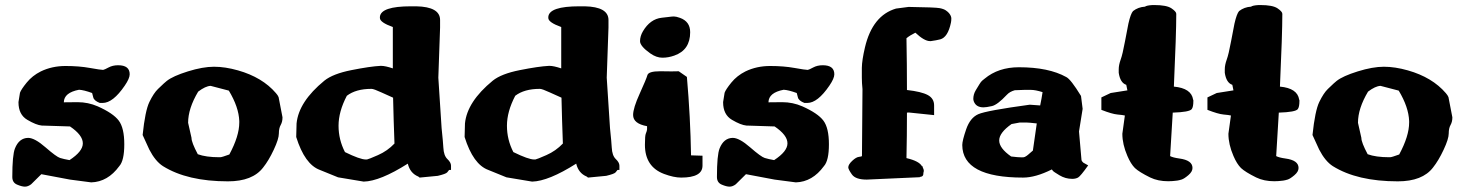

<svg xmlns="http://www.w3.org/2000/svg" viewBox="-20 -690 5690 746"><path d="M439 -436.5Q483.9 -436.5 483.9 -401.4Q483.9 -385.3 464.8 -357.4Q418.9 -290 378.9 -290H367.7Q345.2 -298.8 342.3 -311.8Q339.4 -324.7 337.9 -328.6Q305.7 -340.3 287.1 -341.3Q228.5 -330.1 228 -292.5H231.9Q240.7 -293 281.5 -293Q322.3 -293 359.4 -276.9Q419.9 -250 441.4 -221.4Q462.9 -192.9 462.9 -129.4Q462.9 -65.9 443.4 -44.4Q398.9 16.6 334.5 18.6L252 7.8L140.6 -13.2L101.1 25.9Q88.9 35.2 76.9 35.2Q64.9 35.2 46.4 27.3Q27.8 19.5 27.8 -2.4Q27.8 -87.4 38.1 -113.3Q54.2 -153.8 89.4 -154.3Q114.7 -154.3 157 -117.4Q199.2 -80.6 213.6 -76.2Q228 -71.8 250 -67.9Q301.8 -101.6 301.8 -132.8Q301.8 -132.8 301.8 -133.3Q301.8 -165 252 -198.7L144.5 -202.1H142.6Q120.6 -204.1 86.2 -224.4Q51.8 -244.6 51.8 -292.5V-293.5L57.6 -329.6Q62 -342.3 83.7 -369.1Q105.5 -396 138.7 -412.6Q182.1 -433.6 234.6 -433.6Q287.1 -433.6 329.1 -426Q371.1 -418.5 379.9 -418.5H380.9Q386.2 -419.4 402.1 -428Q418 -436.5 439 -436.5Z M909.7 -219.7Q907.7 -273.9 869.1 -337.9L798.3 -356.4Q778.3 -355.5 750 -334Q710.9 -268.6 710.9 -212.9L724.1 -154.3V-153.8Q724.1 -136.7 748.5 -90.8Q780.3 -79.1 832 -79.1H835.9Q841.8 -79.1 871.1 -89.8Q909.7 -161.6 909.7 -213.9Q909.7 -214.4 909.7 -215.3ZM534.2 -165.5Q543.9 -259.8 560.5 -293.9Q577.1 -328.1 593.8 -344.2Q610.4 -360.4 616.5 -365.7Q622.6 -371.1 627.9 -375.5Q651.9 -394.5 710 -412.6Q768.1 -430.7 811.5 -430.7Q855 -430.7 904.8 -416.5Q999.5 -389.6 1052.2 -328.1Q1059.6 -319.8 1062.5 -312.5L1077.6 -234.4V-233.4Q1077.6 -216.8 1070.6 -204.3Q1063.5 -191.9 1063.5 -171.1Q1063.5 -150.4 1043.7 -108.2Q1023.9 -65.9 1002.4 -39.1Q961.4 14.6 865.7 14.6Q708 14.6 613.3 -44.4Q583.5 -63.5 560.1 -108.9Z M1507.3 -310.5Q1492.2 -316.9 1462.2 -330.8Q1432.1 -344.7 1423.8 -344.7H1422.4Q1362.8 -344.7 1327.6 -317.9Q1295.4 -256.3 1295.4 -201.7V-201.2Q1295.4 -147.5 1320.3 -99.1Q1378.9 -70.3 1401.4 -70.3H1405.8Q1412.1 -71.3 1448.7 -87.4Q1485.4 -103.5 1512.7 -132.3Q1509.3 -221.7 1507.3 -310.5ZM1456.1 -624.5Q1459.5 -665.5 1576.7 -665.5H1597.2Q1689.9 -663.6 1689.9 -612.3V-583L1683.1 -388.2L1695.8 -192.4Q1701.7 -135.7 1702.6 -116.7Q1704.1 -85.4 1718.3 -72Q1732.4 -58.6 1732.4 -46.4V-29.8H1725.1Q1722.7 -26.4 1717.5 -20.3Q1712.4 -14.2 1681.2 -6.8L1610.4 0L1605.5 -3.9Q1573.2 -17.1 1564.5 -54.2Q1456.5 14.2 1393.1 15.6L1293.5 -1L1222.7 -29.8Q1164.1 -51.3 1130.9 -157.7L1132.3 -210.4Q1140.6 -294.9 1240.2 -376.5Q1273.4 -403.3 1345.2 -417.5Q1418.5 -432.1 1458.5 -434.1H1460.9Q1477.1 -434.1 1506.3 -424.3V-585Q1456.1 -603 1456.1 -620.1Z M2161.6 -310.5Q2146.5 -316.9 2116.5 -330.8Q2086.4 -344.7 2078.1 -344.7H2076.7Q2017.1 -344.7 1981.9 -317.9Q1949.7 -256.3 1949.7 -201.7V-201.2Q1949.7 -147.5 1974.6 -99.1Q2033.2 -70.3 2055.7 -70.3H2060.1Q2066.4 -71.3 2103 -87.4Q2139.6 -103.5 2167 -132.3Q2163.6 -221.7 2161.6 -310.5ZM2110.4 -624.5Q2113.8 -665.5 2231 -665.5H2251.5Q2344.2 -663.6 2344.2 -612.3V-583L2337.4 -388.2L2350.1 -192.4Q2356 -135.7 2356.9 -116.7Q2358.4 -85.4 2372.6 -72Q2386.7 -58.6 2386.7 -46.4V-29.8H2379.4Q2377 -26.4 2371.8 -20.3Q2366.7 -14.2 2335.4 -6.8L2264.6 0L2259.8 -3.9Q2227.5 -17.1 2218.8 -54.2Q2110.8 14.2 2047.4 15.6L1947.8 -1L1877 -29.8Q1818.4 -51.3 1785.2 -157.7L1786.6 -210.4Q1794.9 -294.9 1894.5 -376.5Q1927.7 -403.3 1999.5 -417.5Q2072.8 -432.1 2112.8 -434.1H2115.2Q2131.3 -434.1 2160.6 -424.3V-585Q2110.4 -603 2110.4 -620.1Z M2622.1 -620.6Q2661.6 -606.4 2661.6 -564.9Q2661.6 -495.6 2600.1 -474.1Q2577.1 -465.8 2553.7 -465.8Q2530.3 -465.8 2506.8 -482.4Q2466.8 -510.7 2466.8 -530Q2466.8 -549.3 2478 -568.4Q2506.3 -616.2 2551.3 -621.1Q2568.8 -623 2576.7 -624Q2590.3 -626 2598.6 -626Q2606.9 -626 2622.1 -620.6ZM2617.2 -413.1Q2632.8 -401.9 2648.9 -391.1Q2662.6 -233.4 2665 -86.4L2709.5 -85V-46.4Q2709.5 0 2626.5 0Q2598.1 0 2560.1 -14.2Q2485.8 -42 2485.8 -127.4Q2485.8 -163.6 2489.3 -170.9Q2494.1 -182.6 2494.1 -187.7Q2494.1 -192.9 2494.1 -194.1Q2494.1 -195.3 2494.1 -196.3Q2494.1 -198.2 2494.1 -199.7Q2439.9 -209.5 2439.9 -243.2Q2439.9 -270 2465.6 -326.4Q2491.2 -382.8 2495.4 -397.9Q2499.5 -413.1 2544.4 -413.1H2549.8Q2572.8 -412.6 2589.1 -412.6Q2605.5 -412.6 2617.2 -413.1Z M3176.8 -436.5Q3221.7 -436.5 3221.7 -401.4Q3221.7 -385.3 3202.6 -357.4Q3156.7 -290 3116.7 -290H3105.5Q3083 -298.8 3080.1 -311.8Q3077.1 -324.7 3075.7 -328.6Q3043.5 -340.3 3024.9 -341.3Q2966.3 -330.1 2965.8 -292.5H2969.7Q2978.5 -293 3019.3 -293Q3060.1 -293 3097.2 -276.9Q3157.7 -250 3179.2 -221.4Q3200.7 -192.9 3200.7 -129.4Q3200.7 -65.9 3181.2 -44.4Q3136.7 16.6 3072.3 18.6L2989.7 7.8L2878.4 -13.2L2838.9 25.9Q2826.7 35.2 2814.7 35.2Q2802.7 35.2 2784.2 27.3Q2765.6 19.5 2765.6 -2.4Q2765.6 -87.4 2775.9 -113.3Q2792 -153.8 2827.1 -154.3Q2852.5 -154.3 2894.8 -117.4Q2937 -80.6 2951.4 -76.2Q2965.8 -71.8 2987.8 -67.9Q3039.6 -101.6 3039.6 -132.8Q3039.6 -132.8 3039.6 -133.3Q3039.6 -165 2989.7 -198.7L2882.3 -202.1H2880.4Q2858.4 -204.1 2824 -224.4Q2789.6 -244.6 2789.6 -292.5V-293.5L2795.4 -329.6Q2799.8 -342.3 2821.5 -369.1Q2843.3 -396 2876.5 -412.6Q2919.9 -433.6 2972.4 -433.6Q3024.9 -433.6 3066.9 -426Q3108.9 -418.5 3117.7 -418.5H3118.7Q3124 -419.4 3139.9 -428Q3155.8 -436.5 3176.8 -436.5Z M3569.3 -24.9Q3567.4 -18.1 3567.4 -12.7V-12.2Q3566.4 -3.4 3553.2 -2.4L3554.7 -1.5L3347.7 7.8Q3304.2 7.8 3290 -12.2Q3275.9 -32.2 3275.9 -39.6Q3275.9 -50.8 3291.3 -65.2Q3306.6 -79.6 3317.9 -80.6Q3329.1 -81.5 3329.1 -84.5L3331.1 -343.8Q3328.6 -368.2 3328.6 -388.4Q3328.6 -408.7 3328.6 -426.8Q3329.1 -456.5 3340.8 -506.3Q3370.1 -629.9 3461.4 -656.7L3510.3 -663.1Q3614.7 -661.6 3630.9 -658.4Q3647 -655.3 3655.3 -649.4Q3663.6 -643.6 3667.5 -638.7Q3676.3 -627.9 3676.3 -618.4Q3676.3 -608.9 3674.8 -602.1Q3663.1 -545.4 3633.3 -537.1Q3618.2 -533.2 3596.7 -530.3H3593.3Q3571.3 -530.3 3536.6 -563Q3515.6 -552.7 3502 -541.5Q3503.9 -439.9 3503.9 -340.3Q3560.1 -334 3584.7 -320.8Q3609.4 -307.6 3609.4 -280.3V-242.7L3511.2 -252.9L3503.9 -252.4Q3503.9 -163.6 3502 -75.7Q3552.2 -64 3562.5 -43.5H3565.4V-39.1Q3569.3 -32.2 3569.3 -27.3Z M4008.3 -210.4Q3977.5 -213.9 3969.2 -213.9H3941.9L3910.2 -208Q3862.3 -174.3 3862.3 -144.3Q3862.3 -114.3 3908.7 -82Q3936 -78.6 3950.2 -78.6Q3959.5 -78.6 3962.4 -80.6Q3969.7 -84.5 3974.6 -88.9Q3984.9 -98.1 3993.2 -105Q4000.5 -158.2 4008.3 -210.4ZM4021.5 -280.3Q4027.3 -308.1 4030.8 -332Q4002.9 -340.8 3985.4 -340.8H3960L3922.9 -339.4Q3903.3 -334 3892.1 -321.8Q3855.5 -282.7 3834 -277.8Q3812 -272.9 3801.3 -272.9Q3772.5 -272.9 3763.7 -295.9Q3761.7 -301.3 3761.7 -305.7Q3761.7 -323.7 3771.5 -339.8Q3781.2 -355.5 3785.2 -362.3Q3791.5 -373 3797.1 -377.4Q3802.7 -381.8 3805.7 -384.3Q3858.9 -428.7 3939 -428.7Q4054.7 -428.7 4123 -390.6Q4140.6 -381.8 4179.7 -317.9L4180.2 -316.9L4186.5 -267.1L4172.4 -179.2L4182.1 -67.9Q4182.6 -64 4189 -58.1L4208 -47.4Q4178.2 -5.4 4168.7 -0.2Q4159.2 4.9 4146.5 4.9H4145.5Q4119.6 4.9 4096.4 -9Q4073.2 -22.9 4070.8 -26.4Q4068.4 -29.8 4066.9 -31.7Q4003.4 0 3955.1 0Q3719.7 0 3718.8 -126.5Q3718.8 -143.6 3734.1 -188Q3749.5 -232.4 3781 -246.3Q3812.5 -260.3 3981 -283.2Z M4428.7 -664.1Q4434.6 -668.9 4458 -670.4H4464.4Q4512.7 -670.4 4531.5 -657.7Q4550.3 -645 4550.3 -636.2Q4550.3 -558.1 4541 -353.5Q4608.9 -347.2 4615.7 -303.2L4616.7 -300.3V-297.4Q4616.7 -274.4 4610.4 -266.1Q4601.6 -254.4 4536.6 -252.4Q4531.7 -168 4526.4 -83.5Q4537.6 -77.6 4562 -74.2Q4613.3 -67.4 4613.3 -37.6V-37.1Q4613.3 -22.9 4597.2 -9.3Q4581.1 4.4 4571 7.6Q4561 10.7 4553.7 11.7Q4535.2 14.2 4518.6 14.2Q4479 14.2 4448.7 -0.5Q4406.2 -21.5 4389.6 -37.1Q4373.5 -53.2 4360.4 -84Q4340.8 -129.4 4340.8 -169.9V-170.4L4350.6 -241.2Q4342.8 -243.2 4321.5 -245.1Q4300.3 -247.1 4259.3 -263.2V-311.5L4295.4 -328.6L4360.4 -338.9L4356 -360.4Q4332.5 -368.2 4326.7 -407.2V-420.9Q4326.7 -437.5 4334.2 -458.3Q4341.8 -479 4351.1 -529.5Q4360.4 -580.1 4364.3 -598.1Q4373 -636.7 4382.3 -647Q4402.3 -662.6 4428.7 -664.1Z M4840.8 -664.1Q4846.7 -668.9 4870.1 -670.4H4876.5Q4924.8 -670.4 4943.6 -657.7Q4962.4 -645 4962.4 -636.2Q4962.4 -558.1 4953.1 -353.5Q5021 -347.2 5027.8 -303.2L5028.8 -300.3V-297.4Q5028.8 -274.4 5022.5 -266.1Q5013.7 -254.4 4948.7 -252.4Q4943.8 -168 4938.5 -83.5Q4949.7 -77.6 4974.1 -74.2Q5025.4 -67.4 5025.4 -37.6V-37.1Q5025.4 -22.9 5009.3 -9.3Q4993.2 4.4 4983.2 7.6Q4973.1 10.7 4965.8 11.7Q4947.3 14.2 4930.7 14.2Q4891.1 14.2 4860.8 -0.5Q4818.4 -21.5 4801.8 -37.1Q4785.6 -53.2 4772.5 -84Q4752.9 -129.4 4752.9 -169.9V-170.4L4762.7 -241.2Q4754.9 -243.2 4733.6 -245.1Q4712.4 -247.1 4671.4 -263.2V-311.5L4707.5 -328.6L4772.5 -338.9L4768.1 -360.4Q4744.6 -368.2 4738.8 -407.2V-420.9Q4738.8 -437.5 4746.3 -458.3Q4753.9 -479 4763.2 -529.5Q4772.5 -580.1 4776.4 -598.1Q4785.2 -636.7 4794.4 -647Q4814.5 -662.6 4840.8 -664.1Z M5455.1 -219.7Q5453.1 -273.9 5414.6 -337.9L5343.8 -356.4Q5323.7 -355.5 5295.4 -334Q5256.3 -268.6 5256.3 -212.9L5269.5 -154.3V-153.8Q5269.5 -136.7 5293.9 -90.8Q5325.7 -79.1 5377.4 -79.1H5381.3Q5387.2 -79.1 5416.5 -89.8Q5455.1 -161.6 5455.1 -213.9Q5455.1 -214.4 5455.1 -215.3ZM5079.6 -165.5Q5089.4 -259.8 5106 -293.9Q5122.6 -328.1 5139.2 -344.2Q5155.8 -360.4 5161.9 -365.7Q5168 -371.1 5173.3 -375.5Q5197.3 -394.5 5255.4 -412.6Q5313.5 -430.7 5356.9 -430.7Q5400.4 -430.7 5450.2 -416.5Q5544.9 -389.6 5597.7 -328.1Q5605 -319.8 5607.9 -312.5L5623 -234.4V-233.4Q5623 -216.8 5616 -204.3Q5608.9 -191.9 5608.9 -171.1Q5608.9 -150.4 5589.1 -108.2Q5569.3 -65.9 5547.9 -39.1Q5506.8 14.6 5411.1 14.6Q5253.4 14.6 5158.7 -44.4Q5128.9 -63.5 5105.5 -108.9Z"/></svg>

Font: Drukaatie burti
Style: Heavy
Weight: 800
Version: Version 0.14